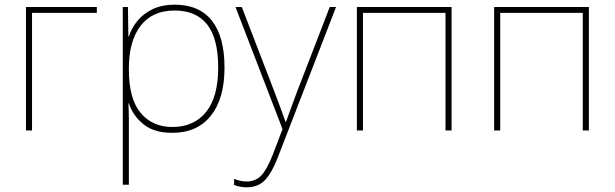

<svg xmlns="http://www.w3.org/2000/svg" viewBox="-20 -558 2629 821"><path d="M394 -528V-503H117V0H91V-528Z M727 -538Q832 -538 886 -469.5Q940 -401 940 -269Q940 -136 881.5 -63Q823 10 717 10Q638 10 593 -27Q548 -64 531 -116H529Q531 -82 531 -49.5Q531 -17 531 15V232H505V-528H527L529 -402H531Q542 -437 567 -468Q592 -499 632 -518.5Q672 -538 727 -538ZM727 -513Q631 -513 581 -447.5Q531 -382 531 -265V-262Q531 -135 581.5 -75Q632 -15 717 -15Q809 -15 861 -79Q913 -143 913 -269Q913 -393 866 -453Q819 -513 727 -513Z M987 -528H1014L1151 -172Q1169 -124 1181.5 -91Q1194 -58 1201 -37H1203Q1211 -59 1222.5 -91Q1234 -123 1251 -168L1390 -528H1417L1168 115Q1143 180 1113.5 211.5Q1084 243 1035 243Q1008 243 981 233V207Q995 212 1007 215Q1019 218 1035 218Q1073 218 1097.5 192Q1122 166 1147 102L1188 -6Z M1911 -528V0H1885V-503H1532V0H1506V-528Z M2498 -528V0H2472V-503H2119V0H2093V-528Z"/></svg>

Font: Noto Sans Thin
Style: Regular
Weight: 100
Designer: Monotype Design Team
Foundry: Monotype Imaging Inc.
Version: Version 2.007